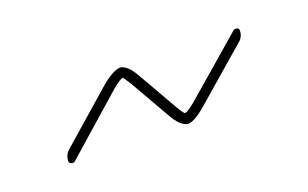

<svg xmlns="http://www.w3.org/2000/svg" viewBox="-35 -465 569 355"><g transform="rotate(-20 250.0 -287.5)"><path d="M70.3 -223.6Q67.4 -221.7 63.5 -223.1Q59.6 -224.6 59.6 -228.5Q59.6 -241.2 70.3 -250L172.9 -339.8Q197.3 -359.4 210 -358.4Q223.6 -355.5 236.3 -333L282.2 -252.9Q291 -238.3 293 -238.3Q297.9 -238.3 314.5 -252L429.7 -351.6Q432.6 -353.5 436.5 -352.5Q440.4 -351.6 440.4 -347.7Q440.4 -334 429.7 -326.2L327.1 -237.3Q301.8 -215.8 290 -217.8Q276.4 -220.7 263.7 -243.2L217.8 -323.2Q208 -338.9 207 -338.9Q202.1 -338.9 185.5 -325.2Z"/></g></svg>

Font: Rounded-X Mgen+ 1mn thin
Style: Regular
Weight: 100
Designer: [Source Han Sans]
Ryoko NISHIZUKA  (kana & ideographs); Paul D. Hunt (Latin, Greek & Cyrillic); Wenlong ZHANG  (bopomofo
Version: Version 1.059.20150602